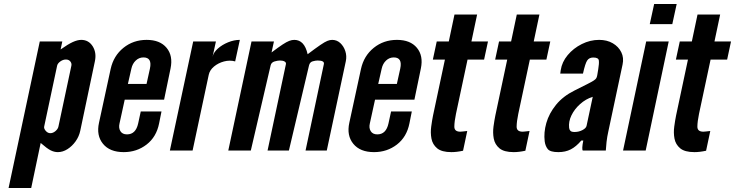

<svg xmlns="http://www.w3.org/2000/svg" viewBox="-20 -755 3686 963"><path d="M23 188H136.5L184 -38Q216 -10 234 -1Q252 8 270 8Q295 8 318.5 -7Q342 -22 359.2 -46.2Q376.5 -70.5 382.5 -99L456 -448Q465 -491 444.8 -523Q424.5 -555 387.5 -555Q369 -555 345.2 -544.2Q321.5 -533.5 284 -507L292.5 -547H179.5ZM232.5 -87Q219.5 -87 209.5 -98.5Q199.5 -110 201.5 -120L266.5 -425.5Q269 -437 282.5 -446.8Q296 -456.5 310.5 -456.5Q325 -456.5 332.8 -446.8Q340.5 -437 338 -425.5L273 -120Q270.5 -108 258.2 -97.5Q246 -87 232.5 -87Z M600.5 8Q666 8 715.2 -30Q764.5 -68 778 -136L790 -196H686L673 -136Q661 -81 617 -81Q594 -81 584 -97Q574 -113 579.5 -136L605.5 -255H803L835.5 -412Q848.5 -475.5 815.5 -515.2Q782.5 -555 715.5 -555Q648.5 -555 599 -515Q549.5 -475 535 -409L476.5 -139Q462.5 -75.5 496.5 -33.8Q530.5 8 600.5 8ZM621.5 -334 639 -411Q644.5 -436 661 -451.5Q677.5 -467 699.5 -467Q744 -467 732 -411L715 -334Z M832 0H946L1027 -380Q1032 -403.5 1053.2 -421.2Q1074.5 -439 1103.5 -446.8Q1132.5 -454.5 1159.5 -447L1183 -555Q1154 -555 1124 -542.8Q1094 -530.5 1072.2 -511Q1050.5 -491.5 1046 -469.5L1063 -547H949Z M1646 -555Q1635 -555 1622.2 -550Q1609.5 -545 1586.8 -529.5Q1564 -514 1523 -483Q1507 -555 1456 -555Q1444 -555 1430.8 -550Q1417.5 -545 1397 -531.5Q1376.5 -518 1342 -492L1354 -547H1241.5L1125 0H1238L1337.5 -427.5Q1341 -442 1356.8 -446.8Q1372.5 -451.5 1384.5 -451.5Q1399 -451.5 1407.5 -446.5Q1416 -441.5 1414 -433L1322 0H1429L1530 -427Q1534 -443.5 1548.5 -447.5Q1563 -451.5 1573 -451.5Q1608 -451.5 1604.5 -434L1512.5 0H1619L1714.5 -448Q1720 -474 1712 -498.5Q1704 -523 1686.8 -539Q1669.5 -555 1646 -555Z M1856 8Q1921.5 8 1970.8 -30Q2020 -68 2033.5 -136L2045.5 -196H1941.5L1928.5 -136Q1916.5 -81 1872.5 -81Q1849.5 -81 1839.5 -97Q1829.5 -113 1835 -136L1861 -255H2058.5L2091 -412Q2104 -475.5 2071 -515.2Q2038 -555 1971 -555Q1904 -555 1854.5 -515Q1805 -475 1790.5 -409L1732 -139Q1718 -75.5 1752 -33.8Q1786 8 1856 8ZM1877 -334 1894.5 -411Q1900 -436 1916.5 -451.5Q1933 -467 1955 -467Q1999.5 -467 1987.5 -411L1970.5 -334Z M2244 8Q2270.5 8 2302.5 1L2323.5 -98Q2309.5 -96.5 2301 -95.5Q2292.5 -94.5 2289 -94.5Q2258.5 -94.5 2258.8 -120Q2259 -145.5 2267 -184L2325 -456H2408L2427.5 -547H2344.5L2373 -682H2259.5L2231 -547H2170.5L2151 -456H2211.5L2152 -176Q2147 -151.5 2142.8 -120.2Q2138.5 -89 2144 -59.8Q2149.5 -30.5 2172.5 -11.2Q2195.5 8 2244 8Z M2556.5 8Q2583 8 2615 1L2636 -98Q2622 -96.5 2613.5 -95.5Q2605 -94.5 2601.5 -94.5Q2571 -94.5 2571.2 -120Q2571.5 -145.5 2579.5 -184L2637.5 -456H2720.5L2740 -547H2657L2685.5 -682H2572L2543.5 -547H2483L2463.5 -456H2524L2464.5 -176Q2459.5 -151.5 2455.2 -120.2Q2451 -89 2456.5 -59.8Q2462 -30.5 2485 -11.2Q2508 8 2556.5 8Z M2780.5 8Q2816 8 2842.8 -5.8Q2869.5 -19.5 2895.5 -50H2905.5Q2897 -7 2903 0H3018.5Q3020.5 -27.5 3022.2 -43Q3024 -58.5 3026 -69.8Q3028 -81 3031 -95L3102.5 -431Q3110 -465 3096.2 -493Q3082.5 -521 3053.5 -538Q3024.5 -555 2985 -555Q2940 -555 2898 -534Q2856 -513 2827.2 -478.5Q2798.5 -444 2792.5 -403.5L2790 -386H2904Q2915.5 -438 2925.5 -452.2Q2935.5 -466.5 2955.5 -466.5Q2981.5 -466.5 2983.5 -451.8Q2985.5 -437 2980.5 -407.5L2975.5 -377.5Q2974 -369.5 2971.2 -363.8Q2968.5 -358 2958.2 -351.2Q2948 -344.5 2925.2 -333Q2902.5 -321.5 2861.5 -301Q2804 -272.5 2769 -229.5Q2734 -186.5 2720.2 -138.2Q2706.5 -90 2712 -46Q2715 -23 2727.2 -7.5Q2739.5 8 2780.5 8ZM2862 -93Q2846.5 -93 2841 -98.8Q2835.5 -104.5 2834.5 -114Q2831 -145 2846.2 -176.5Q2861.5 -208 2889.8 -233.2Q2918 -258.5 2953 -269.5L2922 -124Q2919.5 -112 2901.2 -102.5Q2883 -93 2862 -93Z M3239 -634H3352L3374 -735H3261ZM3105 0H3218.5L3334 -547H3221Z M3463 8Q3489.5 8 3521.5 1L3542.5 -98Q3528.5 -96.5 3520 -95.5Q3511.5 -94.5 3508 -94.5Q3477.5 -94.5 3477.8 -120Q3478 -145.5 3486 -184L3544 -456H3627L3646.5 -547H3563.5L3592 -682H3478.5L3450 -547H3389.5L3370 -456H3430.5L3371 -176Q3366 -151.5 3361.8 -120.2Q3357.5 -89 3363 -59.8Q3368.5 -30.5 3391.5 -11.2Q3414.5 8 3463 8Z"/></svg>

Font: League Gothic SemiExpanded Italic
Style: Regular
Weight: 400
Width: 6
Designer: The League of Moveable Type
Version: Version 1.600; ttfautohint (v1.8.3)